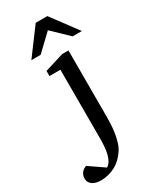

<svg xmlns="http://www.w3.org/2000/svg" viewBox="-317 -784 876 1077"><g transform="rotate(-30 121.5 -245.5)"><path d="M202.1 -64Q202.1 -41.5 200.7 -14.9Q199.2 11.7 195.1 38.6Q190.9 65.4 183.3 90.8Q175.8 116.2 163.1 136.2Q132.3 183.6 88.4 206.3Q44.4 229 -2.9 229Q-18.6 229 -32.2 225.8Q-45.9 222.7 -56.4 215.8Q-66.9 209 -73 198.5Q-79.1 188 -79.1 173.8Q-79.1 161.1 -75.2 151.6Q-71.3 142.1 -65.2 135Q-59.1 127.9 -51.3 123.3Q-43.5 118.7 -36.1 116.2L61 183.1Q74.7 175.3 84 159.9Q93.3 144.5 98.9 123.3Q104.5 102.1 106.7 75.9Q108.9 49.8 108.9 21V-422.9H38.1V-456.1L161.1 -494.1H202.1ZM261.7 -550.8 158.7 -649.9 54.7 -550.8H-5.4L120.6 -720.2H195.8L321.8 -550.8Z"/></g></svg>

Font: Charis SIL Eur
Style: Regular
Weight: 400
Foundry: SIL International
Version: Version 5.000